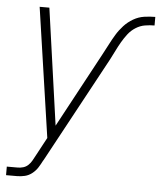

<svg xmlns="http://www.w3.org/2000/svg" viewBox="-53 -566 690 827"><g transform="rotate(5 292.5 -152.5)"><path d="M4 215V178H51Q63 178 75 174.5Q87 171 96.5 162Q106 153 112 142Q118 131 124 120L167 40L85 -520H127L198 -16L372 -339Q384 -361 395.5 -383.5Q407 -406 420 -427.5Q433 -449 450.5 -468Q468 -487 490.5 -500Q513 -513 537.5 -516.5Q562 -520 585 -520V-483Q565 -483 544 -479.5Q523 -476 504 -464Q485 -452 471.5 -434.5Q458 -417 447 -398Q436 -379 426.5 -359.5Q417 -340 407 -321L159 137L158 138Q150 154 140.5 169Q131 184 116.5 195.5Q102 207 85 211Q68 215 51 215Z"/></g></svg>

Font: Iosevka SS04 XLt Obl
Style: Regular
Weight: 200
Italic angle: -9°
Monospace: yes
Designer: Belleve Invis
Foundry: Belleve Invis
Version: Version 19.0.0; ttfautohint (v1.8.4)